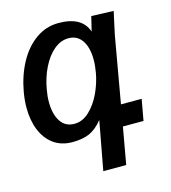

<svg xmlns="http://www.w3.org/2000/svg" viewBox="-110 -649 821 922"><g transform="rotate(-15 300.0 -188.5)"><path d="M183.5 10Q128.5 10 90 -18Q51.5 -46 31.8 -95Q12 -144 12 -206.5Q12 -242 19 -283Q33 -362 67 -424.8Q101 -487.5 152 -523.8Q203 -560 265 -560Q382 -560 409 -479L426.5 -551.5L537 -547.5L530.5 -518.5Q516.5 -456.5 512.5 -435.5L454.5 -105H557.5L538.5 0H436L403.5 183H289.5L334.5 -59.5Q302.5 -20 268.2 -5Q234 10 183.5 10ZM377.5 -283Q383.5 -317 383.5 -346.5Q383.5 -407 359.8 -442Q336 -477 292.5 -477Q254 -477 220.2 -448.8Q186.5 -420.5 162.8 -372.5Q139 -324.5 129 -267Q123 -235 123 -205Q123 -145 146.5 -108.8Q170 -72.5 215.5 -72.5Q256 -72.5 290 -104.8Q324 -137 346.5 -185.5Q369 -234 377.5 -283Z"/></g></svg>

Font: JuliaMono SemiBold
Style: Italic
Weight: 600
Italic angle: -9°
Monospace: yes
Designer: cormullion
Foundry: corm
Version: Version 0.056; ttfautohint (v1.8.4)